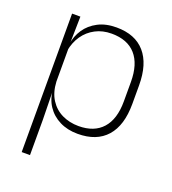

<svg xmlns="http://www.w3.org/2000/svg" viewBox="-124 -591 770 858"><g transform="rotate(20 261.0 -162.0)"><path d="M282.5 10Q234 10 196.5 -8.8Q159 -27.5 136.5 -61.5Q114 -95.5 111.5 -141H98.5L114 -177.5Q116.5 -126.5 138.5 -92.2Q160.5 -58 196 -41Q231.5 -24 274.5 -24Q348.5 -24 388 -68.2Q427.5 -112.5 427.5 -197V-289.5Q427.5 -374 388.2 -418.5Q349 -463 273.5 -463Q230.5 -463 196.8 -445.2Q163 -427.5 141.2 -396Q119.5 -364.5 112 -322.5L99 -354H111Q116.5 -393.5 138.2 -425.8Q160 -458 196.8 -477.2Q233.5 -496.5 284.5 -496.5Q373.5 -496.5 420.2 -442.8Q467 -389 467 -287.5V-199Q467 -97 419.8 -43.5Q372.5 10 282.5 10ZM76 172V-486.5H115.5L113 -361L114 -346V-138.5L113 -128L115.5 4.5V172Z"/></g></svg>

Font: Anek Gujarati ExtraLight
Style: Regular
Weight: 250
Version: Version 1.003